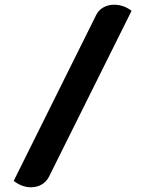

<svg xmlns="http://www.w3.org/2000/svg" viewBox="-20 -757 615 813"><path d="M387 -693Q397 -714 417.5 -725.5Q438 -737 463 -737Q504 -737 537 -711L187 -8Q176 13 156 24.5Q136 36 111 36Q73 36 38 9Z"/></svg>

Font: K2D
Style: Bold
Weight: 700
Designer: Katatrad Aksorn Co.,Ltd.
Foundry: Cadson Demak Co.,Ltd.
Version: Version 1.000; ttfautohint (v1.6)